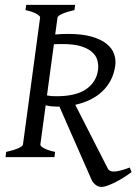

<svg xmlns="http://www.w3.org/2000/svg" viewBox="-20 -635 552 776"><path d="M232.4 -457Q223.6 -457 215.1 -456.8Q206.5 -456.5 197.8 -456.1L169.9 -249.5Q181.6 -247.1 190.4 -246.6Q199.2 -246.1 209 -246.1Q288.1 -246.1 329.3 -275.4Q370.6 -304.7 376.5 -354.5Q378.4 -373 373.5 -391.4Q368.7 -409.7 352.5 -424.3Q336.4 -439 307.4 -448Q278.3 -457 232.4 -457ZM511.7 60.5Q495.6 72.8 477.8 83.7Q460 94.7 443.6 102.8Q427.2 110.8 413.3 115.7Q399.4 120.6 390.6 120.6Q377.9 120.6 367.2 112.5Q356.4 104.5 351.1 93.8L220.2 -204.1H210.4Q199.2 -204.1 187.7 -205.3Q176.3 -206.5 164.6 -209.5L143.1 -50.8Q142.1 -44.9 157 -36.4Q171.9 -27.8 202.6 -21L200.2 0H2.4L4.9 -21Q35.6 -27.8 53.7 -35.9Q71.8 -43.9 72.8 -50.8L142.1 -564Q143.1 -569.8 128.4 -578.6Q113.8 -587.4 83 -594.2L85.9 -615.2H283.7L280.8 -594.2Q250 -587.4 231.7 -579.1Q213.4 -570.8 212.4 -564L203.1 -495.6Q214.8 -496.6 227.5 -497.3Q240.2 -498 253.9 -498Q311.5 -498 349.9 -487.1Q388.2 -476.1 410.6 -458Q433.1 -439.9 441.2 -416.7Q449.2 -393.6 445.8 -369.6Q441.4 -337.9 428.2 -312Q415 -286.1 394 -266.1Q373 -246.1 345.2 -232.4Q317.4 -218.8 284.2 -211.4L415.5 45.9Q422.9 60.1 445.1 58.1Q467.3 56.2 504.4 42Z"/></svg>

Font: Gentium Plus Eur
Style: Italic
Weight: 400
Italic angle: -8°
Designer: J. Victor Gaultney, Annie Olsen, Iska Routamaa, Becca Hirsbrunner
Foundry: SIL International
Version: Version 5.000